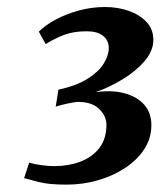

<svg xmlns="http://www.w3.org/2000/svg" viewBox="-20 -926 446 534"><path d="M165 -412.5Q116 -412.5 89 -419.5Q62 -426.5 47 -430.5L61 -473.5Q77 -469 96 -466.5Q115 -464 131.5 -464Q170 -464 203 -476.2Q236 -488.5 256 -514Q276 -539.5 276 -579Q276 -603.5 255.2 -623.5Q234.5 -643.5 193 -642.5Q183 -641 172.5 -639Q162 -637 152.2 -634.5Q142.5 -632 135 -629.5L142.5 -676.5Q194 -688 224.5 -707.5Q255 -727 268.8 -749.8Q282.5 -772.5 282.5 -792Q282.5 -814 266.5 -826.5Q250.5 -839 221 -839Q186 -839 160.5 -829.8Q135 -820.5 107 -803.5L88 -838Q106.5 -856.5 135.8 -872Q165 -887.5 200.2 -897Q235.5 -906.5 272 -906.5Q307 -906.5 337.5 -896Q368 -885.5 387.2 -865.2Q406.5 -845 406.5 -815Q406.5 -784.5 382 -756Q357.5 -727.5 320.2 -705Q283 -682.5 245.5 -669.5Q289.5 -676 324.8 -667Q360 -658 380.5 -635.5Q401 -613 401 -578Q401 -541 381 -510.8Q361 -480.5 327.5 -458.5Q294 -436.5 252 -424.5Q210 -412.5 165 -412.5Z"/></svg>

Font: Merriweather 48pt Black
Style: Italic
Weight: 900
Italic angle: -7.8°
Version: Version 2.101